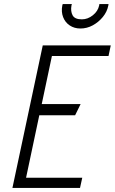

<svg xmlns="http://www.w3.org/2000/svg" viewBox="-20 -923 564 943"><path d="M41 0H373L384 -50H108L173 -357H349L376 -412H185L235 -648H513L524 -700H190ZM513 -903H468L467 -896Q461 -868 436 -848Q411 -828 382 -828Q347 -828 336.5 -848Q326 -868 331 -896L333 -903H288L286 -896Q280 -865 290 -839Q300 -813 322.5 -798Q345 -783 375 -783Q407 -783 435.5 -798.5Q464 -814 485 -839.5Q506 -865 512 -896Z"/></svg>

Font: Advent Pro
Style: Italic
Weight: 400
Italic angle: -12°
Designer: VivaRado, Andreas Kalpakidis
Foundry: VivaRado, Andreas Kalpakidis
Version: Version 3.000